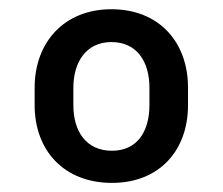

<svg xmlns="http://www.w3.org/2000/svg" viewBox="-20 -742 492 424"><path d="M56.5 -548.3V-509.9C56.5 -409.1 121.8 -338.1 227.3 -338.1C331.3 -338.1 395.2 -409.1 395.2 -509.9V-548.3C395.2 -649.1 331.3 -721.6 225.9 -721.6C122.2 -721.6 56.5 -649.1 56.5 -548.3ZM142 -509.9V-548.3C142 -605.1 170.5 -649.1 225.9 -649.1C283 -649.1 310 -605.1 310 -548.3V-509.9C310 -451.7 283 -409.1 227.3 -409.1C170.5 -409.1 142 -451.7 142 -509.9Z"/></svg>

Font: GiG Sans Text
Style: Regular
Weight: 400
Designer: Andreas Faust
Version: Version 1.100;FEAKit 1.0